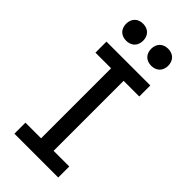

<svg xmlns="http://www.w3.org/2000/svg" viewBox="-292 -1018 1084 1084"><g transform="rotate(45 250.0 -476.5)"><path d="M75 0V-88H200V-647H75V-735H425V-647H300V-88H425V0ZM350 -817Q336 -817 323 -821.5Q310 -826 300.5 -835.5Q291 -845 286.5 -858Q282 -871 282 -885Q282 -899 286.5 -912Q291 -925 300.5 -934.5Q310 -944 323 -948.5Q336 -953 350 -953Q364 -953 377 -948.5Q390 -944 399.5 -934.5Q409 -925 413.5 -912Q418 -899 418 -885Q418 -871 413.5 -858Q409 -845 399.5 -835.5Q390 -826 377 -821.5Q364 -817 350 -817ZM150 -817Q136 -817 123 -821.5Q110 -826 100.5 -835.5Q91 -845 86.5 -858Q82 -871 82 -885Q82 -899 86.5 -912Q91 -925 100.5 -934.5Q110 -944 123 -948.5Q136 -953 150 -953Q164 -953 177 -948.5Q190 -944 199.5 -934.5Q209 -925 213.5 -912Q218 -899 218 -885Q218 -871 213.5 -858Q209 -845 199.5 -835.5Q190 -826 177 -821.5Q164 -817 150 -817Z"/></g></svg>

Font: Iosevka Curly Slab Semibold
Style: Regular
Weight: 600
Monospace: yes
Designer: Belleve Invis
Foundry: Belleve Invis
Version: Version 22.1.2; ttfautohint (v1.8.4)